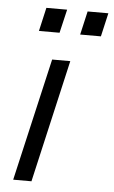

<svg xmlns="http://www.w3.org/2000/svg" viewBox="-51 -726 451 761"><g transform="rotate(5 174.5 -345.0)"><path d="M30.8 0 143.1 -487.8H215.3L103.5 0ZM81.1 -596.2 102.5 -689.9H185.1L163.1 -596.2ZM245.1 -596.2 266.6 -689.9H349.1L327.6 -596.2Z"/></g></svg>

Font: Acari Sans
Style: Italic
Weight: 400
Italic angle: -13°
Designer: Alfredo Marco Pradil and Stefan Peev
Foundry: Hanken Design Co.
Version: Version 1.045;January 11, 2019;FontCreator 11.5.0.2425 64-bi